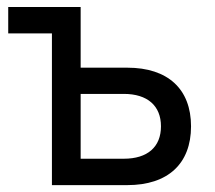

<svg xmlns="http://www.w3.org/2000/svg" viewBox="-20 -538 626 558"><path d="M130.9 0H350.1C467.8 0 535.2 -62 535.2 -170.9C535.2 -279.3 467.8 -341.3 350.1 -341.3H214.4V-517.6H3.9V-440.9H130.9ZM214.4 -76.7V-265.1H339.8C408.7 -265.1 447.8 -230.5 447.8 -170.9C447.8 -110.8 408.7 -76.7 339.8 -76.7Z"/></svg>

Font: Cascadia Code SemiLight
Style: Regular
Weight: 350
Monospace: yes
Designer: Aaron Bell
Foundry: Saja Typeworks
Version: Version 2404.023